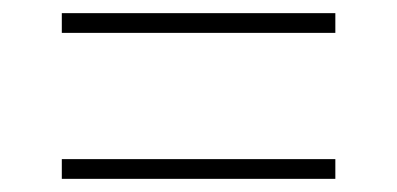

<svg xmlns="http://www.w3.org/2000/svg" viewBox="-20 -496 604 292"><path d="M74 -446H490V-476H74ZM74 -224H490V-254H74Z"/></svg>

Font: Talent ExtraLight
Style: Regular
Weight: 200
Designer: Mike Powis
Version: Version 1.001;hotconv 1.0.109;makeotfexe 2.5.65596